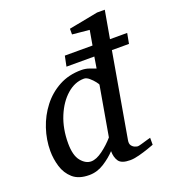

<svg xmlns="http://www.w3.org/2000/svg" viewBox="-136 -842 866 958"><g transform="rotate(-20 297.0 -362.5)"><path d="M594.2 -589.8 584 -535.2H493.2L415 -85.9Q411.6 -67.4 418.9 -57.4Q426.3 -47.4 436.5 -43.7Q446.8 -40 451.2 -40Q456.1 -40 471.7 -44.4Q487.3 -48.8 502.9 -53.5Q518.6 -58.1 522.9 -59.1V-22Q515.1 -19 491.5 -10.7Q467.8 -2.4 440.2 4.9Q412.6 12.2 392.1 12.2Q346.2 12.2 331.5 -9Q316.9 -30.3 316.9 -63Q291 -35.2 253.9 -11.5Q216.8 12.2 174.8 12.2Q119.1 12.2 88.1 -15.1Q57.1 -42.5 44.7 -83.7Q32.2 -125 32.2 -167Q32.2 -226.6 51.5 -284.7Q70.8 -342.8 107.4 -390.1Q144 -437.5 196.3 -465.8Q248.5 -494.1 314.9 -494.1Q337.9 -494.1 357.7 -486.8Q377.4 -479.5 390.1 -475.1L399.9 -535.2H252L263.2 -589.8H410.2L423.8 -668L333 -676.8V-707L487.8 -736.8H528.8L502.9 -589.8ZM376 -394Q376.5 -397 366 -410.6Q355.5 -424.3 340.8 -436.8Q326.2 -449.2 313 -449.2Q264.6 -449.2 222.7 -412.6Q180.7 -376 154.8 -313.5Q128.9 -251 128.9 -172.9Q128.9 -108.4 153.3 -78.6Q177.7 -48.8 207 -48.8Q234.4 -48.8 268.8 -74.2Q303.2 -99.6 330.1 -130.9Z"/></g></svg>

Font: Charis
Style: Italic
Weight: 400
Italic angle: -11°
Designer: Walt Agee, Miriam Martin, Annie Olsen, Victor Gaultney, Lorna Priest, Alan Ward, Bob Hallissy, Martin Hosken, Sharon Cor
Foundry: SIL Global
Version: Version 7.000